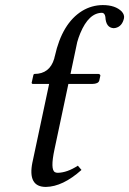

<svg xmlns="http://www.w3.org/2000/svg" viewBox="-20 -718 505 750"><path d="M247.1 -390.1 192.9 -134.8Q175.8 -55.2 194.8 -45.4Q199.2 -43 206.1 -43Q242.7 -43.9 284.2 -70.8L298.3 -54.2Q225.1 11.2 159.2 12.2Q86.9 12.2 106.9 -85Q107.4 -86.4 107.4 -86.9L171.9 -390.1H106.9Q104 -392.1 103.5 -394L110.4 -424.8Q111.3 -428.7 114.3 -429.2Q174.3 -429.2 191.9 -489.3Q192.9 -493.2 193.4 -496.1L194.3 -499Q222.7 -627 300.8 -675.3Q337.9 -697.8 381.3 -698.2Q430.7 -698.2 455.6 -672.9Q466.8 -660.2 464.4 -647Q457.5 -615.2 431.6 -608.9Q427.2 -607.9 424.3 -607.9Q393.6 -609.4 391.6 -651.9Q389.2 -667 378.9 -668Q326.7 -668 293.5 -587.9Q286.6 -571.3 281.7 -553.7L255.4 -429.2H365.2Q371.6 -427.7 372.1 -422.9L367.7 -402.8Q363.8 -390.6 340.8 -390.1Z"/></svg>

Font: Linux Biolinum Capitals O
Style: Italic Samll Caps
Weight: 400
Italic angle: -12°
Designer: Philipp H. Poll
Foundry: Philipp H. Poll
Version: Version 0.6.2